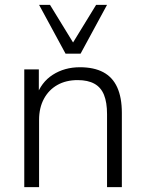

<svg xmlns="http://www.w3.org/2000/svg" viewBox="-20 -771 600 791"><path d="M80 0V-485H140V-372H129Q149 -432 197.5 -463Q246 -494 309 -494Q367 -494 405.5 -473.5Q444 -453 463 -411Q482 -369 482 -306V0H421V-301Q421 -349 408.5 -380Q396 -411 369 -426Q342 -441 300 -441Q252 -441 216.5 -421Q181 -401 161 -364Q141 -327 141 -277V0ZM250 -550 141 -751H186L281 -596L376 -751H421L312 -550Z"/></svg>

Font: Nunito Sans 12pt ExtraLight Light
Style: Regular
Weight: 300
Version: Version 3.101;gftools[0.9.27]